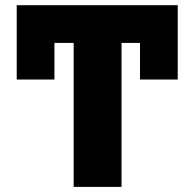

<svg xmlns="http://www.w3.org/2000/svg" viewBox="-20 -732 762 752"><path d="M676.1 -711.6V-420.5H528.4V-563.9H456V0H268.5V-563.9H193.2V-420.5H45.5V-711.6Z"/></svg>

Font: Inter UI Black
Style: Regular
Weight: 900
Designer: Rasmus Andersson
Foundry: rsms
Version: 3.2;8d6f07862